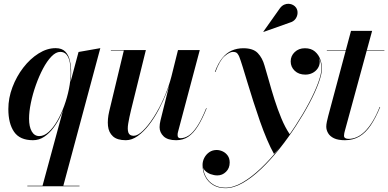

<svg xmlns="http://www.w3.org/2000/svg" viewBox="-20 -721 2024 1001"><path d="M201 250 310.5 -153.5Q319 -174 326.8 -201Q334.5 -228 339.5 -251L346 -288L389.5 -450L503 -470L309.5 250ZM122.5 250V247.5H394.5V250ZM152 10Q83.5 10 53.5 -33.5Q23.5 -77 23.5 -152.5Q23.5 -210 44.8 -266.2Q66 -322.5 101.5 -368.5Q137 -414.5 181 -442.2Q225 -470 270 -470Q303 -470 320.5 -451.8Q338 -433.5 344.5 -404Q351 -374.5 351 -339.5Q351 -311.5 345 -274.8Q339 -238 327.2 -198.8Q315.5 -159.5 298.5 -122.2Q281.5 -85 259.2 -55.2Q237 -25.5 210.2 -7.8Q183.5 10 152 10ZM185 -11.5Q209.5 -11.5 233.5 -33Q257.5 -54.5 278.2 -90.2Q299 -126 314.8 -169.5Q330.5 -213 339.5 -257.5Q348.5 -302 348.5 -340.5Q348.5 -372 343.8 -396.8Q339 -421.5 327 -436Q315 -450.5 294 -450.5Q271.5 -450.5 248.2 -426.5Q225 -402.5 204.2 -363.2Q183.5 -324 167 -277.5Q150.5 -231 141 -185Q131.5 -139 131.5 -102.5Q131.5 -60 145.5 -35.8Q159.5 -11.5 185 -11.5Z M636 10Q591 10 568.8 -10.2Q546.5 -30.5 543 -64.5Q539.5 -98.5 549.5 -141L625.5 -457.5H558V-460H740.5L663 -146.5Q653.5 -107 648.5 -77Q643.5 -47 649.2 -30Q655 -13 677.5 -13Q697.5 -13 724.8 -39Q752 -65 780.8 -109.5Q809.5 -154 834.5 -210.2Q859.5 -266.5 875 -327H877.5Q868 -287 850 -241.5Q832 -196 808.5 -151.2Q785 -106.5 757 -70.2Q729 -34 698.2 -12Q667.5 10 636 10ZM898.5 10Q854 10 833 -10.2Q812 -30.5 812 -58Q812 -65 813.2 -74.8Q814.5 -84.5 816.5 -92.5L908 -460H1021.5L908 -33Q906.5 -28.5 906.2 -24.2Q906 -20 906 -16Q906 -0.5 921 -0.5Q942.5 -0.5 964 -14.5Q985.5 -28.5 1008 -62.5Q1030.5 -96.5 1055 -157L1057.5 -156.5Q1035 -100.5 1011.8 -63.5Q988.5 -26.5 961.5 -8.2Q934.5 10 898.5 10Z M1155.5 260Q1119 260 1092.2 244.2Q1065.5 228.5 1050.8 201.2Q1036 174 1036 139Q1036 119.5 1045.2 101.8Q1054.5 84 1071 72.5Q1087.5 61 1109.5 61Q1125 61 1140.8 68.2Q1156.5 75.5 1167 90Q1177.5 104.5 1177.5 126.5Q1177.5 156 1158.2 174.8Q1139 193.5 1113.5 193.5Q1096 193.5 1078.2 187Q1060.5 180.5 1048.8 168.5Q1037 156.5 1037 139H1038.5Q1038.5 173 1053 199.8Q1067.5 226.5 1094 242Q1120.5 257.5 1155.5 257.5Q1197 257.5 1244 230.2Q1291 203 1339.5 157Q1388 111 1434 53.5Q1480 -4 1520 -65.2Q1560 -126.5 1590.8 -184.5Q1621.5 -242.5 1638.8 -289.8Q1656 -337 1656 -364.5Q1656 -386.5 1647.5 -410Q1639 -433.5 1620 -450.2Q1601 -467 1569.5 -467V-468.5Q1592.5 -468.5 1610 -458.5Q1627.5 -448.5 1637.2 -432.5Q1647 -416.5 1647 -399.5Q1647 -380 1636.5 -364.5Q1626 -349 1609 -340.5Q1592 -332 1572 -332Q1537.5 -332 1516.5 -352Q1495.5 -372 1495.5 -401Q1495.5 -429.5 1516.5 -449.5Q1537.5 -469.5 1569.5 -469.5Q1602 -469.5 1621.8 -452.5Q1641.5 -435.5 1650 -411Q1658.5 -386.5 1658.5 -364.5Q1658.5 -336.5 1641.5 -289.2Q1624.5 -242 1593.8 -184Q1563 -126 1523 -64.5Q1483 -3 1436.8 55Q1390.5 113 1342 159.2Q1293.5 205.5 1245.8 232.8Q1198 260 1155.5 260ZM1408.5 81.5Q1390.5 50 1371.8 5.8Q1353 -38.5 1335.2 -89.2Q1317.5 -140 1301 -191.5Q1284.5 -243 1270.5 -289.5Q1256.5 -336 1245.5 -371.5Q1234.5 -407 1227.5 -425Q1224.5 -433 1217.8 -441.8Q1211 -450.5 1194 -450.5Q1177.5 -450.5 1151.8 -429Q1126 -407.5 1103 -345.5L1100.5 -346.5Q1117 -391.5 1139 -418.5Q1161 -445.5 1188.5 -457.5Q1216 -469.5 1248.5 -469.5Q1300 -469.5 1324 -444.2Q1348 -419 1359 -379.5Q1369.5 -346 1382.2 -299.5Q1395 -253 1411 -202.5Q1427 -152 1446.8 -104.2Q1466.5 -56.5 1491 -20.5Q1481 -6.5 1472 5.8Q1463 18 1453.8 29.5Q1444.5 41 1433.5 53.8Q1422.5 66.5 1408.5 81.5ZM1354 -554.5 1353 -556 1439 -677.5Q1449 -691 1461.2 -696.5Q1473.5 -702 1485.8 -701.2Q1498 -700.5 1508.2 -694.8Q1518.5 -689 1524 -680.5Q1532.5 -667.5 1531.2 -651.2Q1530 -635 1520 -621.8Q1510 -608.5 1492 -603.5Z M1778 10Q1742.5 10 1721.2 -0.2Q1700 -10.5 1690.5 -27Q1681 -43.5 1681 -61Q1681 -71.5 1684.2 -87Q1687.5 -102.5 1691.5 -117.5L1810 -560H1920L1778 -39Q1776.5 -33.5 1775 -27Q1773.5 -20.5 1773.5 -13.5Q1773.5 3 1798.5 3Q1818.5 3 1839.2 -5.8Q1860 -14.5 1880.5 -34Q1901 -53.5 1921 -85.5Q1941 -117.5 1959.5 -163.5L1962 -163Q1939 -106.5 1912.8 -67.8Q1886.5 -29 1853.8 -9.5Q1821 10 1778 10ZM1684 -457.5V-460H1984V-457.5Z"/></svg>

Font: Bodoni Moda 72pt SemiBold
Style: Italic
Weight: 600
Italic angle: -13°
Designer: Owen Earl
Foundry: indestructible type
Version: Version 2.004